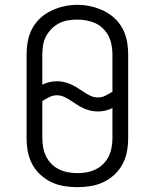

<svg xmlns="http://www.w3.org/2000/svg" viewBox="-20 -766 640 794"><path d="M300 8Q272 8 244.5 3.5Q217 -1 192 -13Q167 -25 146.5 -44Q126 -63 113 -87.5Q100 -112 95 -139.5Q90 -167 90 -195V-540Q90 -568 95 -595.5Q100 -623 113 -647.5Q126 -672 146.5 -691Q167 -710 192.5 -722Q218 -734 245 -740Q272 -746 300 -746Q328 -746 355 -740Q382 -734 407.5 -722Q433 -710 453.5 -691Q474 -672 487 -647.5Q500 -623 505 -595.5Q510 -568 510 -540V-195Q510 -167 505 -139.5Q500 -112 487 -87.5Q474 -63 453.5 -44Q433 -25 408 -13Q383 -1 355.5 3.5Q328 8 300 8ZM385 -363Q401 -363 416 -370.5Q431 -378 445 -387V-540Q445 -560 441.5 -579Q438 -598 429.5 -615.5Q421 -633 406.5 -647.5Q392 -662 374.5 -670Q357 -678 337.5 -681.5Q318 -685 298 -685Q279 -685 259.5 -681.5Q240 -678 223 -669Q206 -660 192.5 -646Q179 -632 170 -615Q161 -598 158 -578.5Q155 -559 155 -540V-416Q169 -423 184.5 -426.5Q200 -430 215 -430Q231 -430 246 -426.5Q261 -423 275 -416.5Q289 -410 302 -401.5Q315 -393 328 -384.5Q341 -376 355 -369.5Q369 -363 385 -363ZM300 -50Q319 -50 338.5 -53.5Q358 -57 375.5 -65.5Q393 -74 407 -88Q421 -102 429.5 -119.5Q438 -137 441.5 -156.5Q445 -176 445 -195V-319Q431 -312 415.5 -308.5Q400 -305 385 -305Q369 -305 354 -308.5Q339 -312 325 -318.5Q311 -325 298 -333.5Q285 -342 272 -350.5Q259 -359 245 -365.5Q231 -372 215 -372Q199 -372 184 -364.5Q169 -357 155 -348V-195Q155 -176 158.5 -156.5Q162 -137 170.5 -119.5Q179 -102 193 -88Q207 -74 224.5 -65.5Q242 -57 261.5 -53.5Q281 -50 300 -50Z"/></svg>

Font: Iosevka Slab Light Extended
Style: Regular
Weight: 300
Width: 7
Monospace: yes
Designer: Belleve Invis
Foundry: Belleve Invis
Version: Version 11.1.0; ttfautohint (v1.8.3)